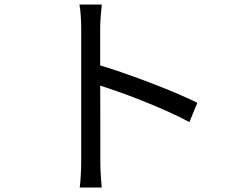

<svg xmlns="http://www.w3.org/2000/svg" viewBox="-20 -794 1040 844"><path d="M337 -88.4Q337 -102.5 337 -144.5Q337 -186.6 337 -245.1Q337 -303.7 337 -368.5Q337 -433.4 337 -494.3Q337 -555.3 337 -602Q337 -648.8 337 -669.8Q337 -691.2 335.2 -721.1Q333.4 -751 329.3 -774.2H427.4Q425 -751.7 422.7 -722Q420.4 -692.4 420.4 -669.8Q420.4 -631.1 420.4 -576.4Q420.4 -521.7 420.4 -460.5Q420.4 -399.2 420.7 -338.5Q421 -277.8 421 -225.5Q421 -173.2 421 -136.6Q421 -100 421 -88.4Q421 -72.4 421.6 -51Q422.2 -29.6 424 -8.1Q425.8 13.4 427.2 30.3H330.5Q333.6 6.2 335.3 -27.1Q337 -60.5 337 -88.4ZM402.7 -511.7Q452.1 -497.5 511.8 -477Q571.4 -456.5 633 -433.1Q694.5 -409.8 750.3 -386.3Q806.1 -362.8 847.5 -342.1L812.6 -257.3Q770 -280.5 716.2 -304.5Q662.5 -328.4 605.9 -351Q549.3 -373.7 496.5 -392.1Q443.7 -410.5 402.7 -423.3Z"/></svg>

Font: Noto Sans KR Thin
Style: Regular
Weight: 100
Designer: Ryoko NISHIZUKA 西塚涼子 (kana, bopomofo & ideographs); Paul D. Hunt (Latin, Greek & Cyrillic); Sandoll Communications 산돌커뮤니
Foundry: Adobe
Version: Version 2.004-H2;hotconv 1.0.118;makeotfexe 2.5.65603